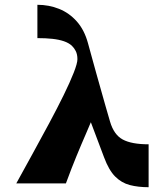

<svg xmlns="http://www.w3.org/2000/svg" viewBox="-20 -765 688 801"><path d="M600 16Q556 16 521.5 7Q487 -2 460.5 -28.5Q434 -55 414 -109L359 -255Q349 -231 339 -208Q329 -185 319 -161.5Q309 -138 299 -113.5Q289 -89 278 -61Q267 -33 255 0H48Q81 -60 116.5 -124.5Q152 -189 185.5 -251.5Q219 -314 245.5 -368Q272 -422 287.5 -461.5Q303 -501 303 -518Q303 -538 296 -552Q293 -558 289 -563.5Q285 -569 280 -574Q267 -586 246.5 -593Q226 -600 198.5 -603Q171 -606 136 -606V-745Q184 -745 226.5 -728Q269 -711 300.5 -675.5Q332 -640 347 -585Q356 -552 365 -519.5Q374 -487 383 -454.5Q392 -422 401.5 -389Q411 -356 420 -323.5Q429 -291 439 -258Q455 -203 492 -183Q529 -163 600 -163Z"/></svg>

Font: Ojuju ExtraBold
Style: Regular
Weight: 800
Designer: Chisaokwu Joboson, Mirko Velimirovic
Foundry: Udi Foundry
Version: Version 1.000